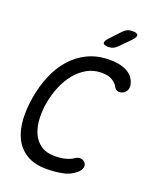

<svg xmlns="http://www.w3.org/2000/svg" viewBox="-172 -1049 943 1159"><g transform="rotate(20 300.0 -470.0)"><path d="M45 -367Q58 -443 86 -510.5Q114 -578 158.5 -629Q203 -680 264.5 -710Q326 -740 406 -740Q448 -740 477.5 -732Q507 -724 527 -711Q547 -698 558 -681Q569 -664 573 -646Q578 -622 570.5 -606.5Q563 -591 548 -583Q533 -575 516.5 -577.5Q500 -580 490 -600Q480 -619 455 -634.5Q430 -650 386 -650Q335 -650 293.5 -626.5Q252 -603 220 -564Q188 -525 166.5 -474Q145 -423 135 -367Q126 -319 127.5 -268Q129 -217 145.5 -175Q162 -133 197.5 -106.5Q233 -80 292 -80Q306 -80 322 -81.5Q338 -83 353 -86.5Q368 -90 382 -95.5Q396 -101 406 -108Q426 -122 443.5 -120.5Q461 -119 472 -106Q483 -93 479.5 -75Q476 -57 453 -37Q417 -7 367.5 1.5Q318 10 272 10Q192 10 141.5 -21Q91 -52 65.5 -104Q40 -156 36 -224Q32 -292 45 -367ZM371 -810Q340 -810 336 -822Q332 -834 355 -859L416 -924Q428 -937 442 -943.5Q456 -950 473 -950Q505 -950 509.5 -937.5Q514 -925 489 -899L425 -834Q413 -822 400 -816Q387 -810 371 -810Z"/></g></svg>

Font: Maple Mono
Style: Italic
Weight: 400
Italic angle: -10°
Monospace: yes
Designer: subframe7536
Version: Version 7.300